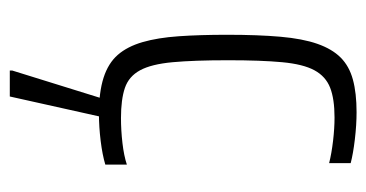

<svg xmlns="http://www.w3.org/2000/svg" viewBox="-198 -360 748 392"><g transform="rotate(90 176.0 -164.0)"><path d="M212 8Q168 8 138.5 -1.5Q109 -11 92 -30.5Q75 -50 66 -81Q57 -112 54 -155Q51 -198 51 -254Q51 -317 55 -362.5Q59 -408 69.5 -438Q80 -468 97.5 -485.5Q115 -503 142.5 -510.5Q170 -518 209 -518Q235 -518 264.5 -514.5Q294 -511 313 -506V-462Q293 -467 267.5 -470Q242 -473 220 -473Q182 -473 159 -464Q136 -455 123.5 -432Q111 -409 107 -366Q103 -323 103 -256Q103 -186 107 -142.5Q111 -99 123.5 -76Q136 -53 159.5 -45Q183 -37 221 -37Q246 -37 272 -40Q298 -43 316 -49V-5Q296 1 267.5 4.5Q239 8 212 8ZM124 190V185L184 -8H220V-3L177 190Z"/></g></svg>

Font: Saira Condensed Light
Style: Regular
Weight: 300
Width: 3
Designer: Hector Gatti with collaboration of the Omnibus-Type team
Foundry: Omnibus-Type
Version: Version 1.101